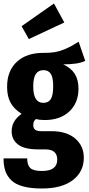

<svg xmlns="http://www.w3.org/2000/svg" viewBox="-22 -845 502 1086"><path d="M283.2 -825.2 341.8 -717.8 141.1 -624 100.1 -696.8ZM422.9 -608.9 460 -501Q423.3 -481 335.9 -481Q379.9 -460.4 400.9 -427.2Q421.9 -394 421.9 -342.8Q421.9 -263.7 370.4 -214.8Q318.8 -166 230 -166Q202.1 -166 182.1 -171.9Q166 -160.6 166 -138.2Q166 -120.6 176.3 -111.8Q186.5 -103 214.8 -103H269Q355 -103 403.6 -61.3Q452.1 -19.5 452.1 46.9Q452.1 126 390.1 173.6Q328.1 221.2 214.8 221.2Q151.4 221.2 107.9 209.2Q64.5 197.3 41 173.8Q17.6 150.4 7.8 120.8Q-2 91.3 -2 50.8H131.8Q131.8 88.4 149.2 105.2Q166.5 122.1 215.8 122.1Q301.8 122.1 301.8 58.1Q301.8 0 234.9 0H194.8Q115.7 0 79.8 -27.8Q43.9 -55.7 43.9 -103Q43.9 -161.1 100.1 -201.2Q57.1 -228.5 37.6 -264.4Q18.1 -300.3 18.1 -354Q18.1 -444.8 73.7 -495.8Q129.4 -546.9 226.1 -545.9Q258.8 -545.4 287.1 -550Q315.4 -554.7 340.8 -565.4Q366.2 -576.2 382.1 -584.7Q397.9 -593.3 422.9 -608.9ZM224.1 -448.2Q195.3 -448.2 180.7 -426.5Q166 -404.8 166 -356Q166 -263.2 223.1 -263.2Q251.5 -263.2 265.1 -284.2Q278.8 -305.2 278.8 -357.9Q278.8 -406.2 265.4 -427.2Q252 -448.2 224.1 -448.2Z"/></svg>

Font: Fira Sans Compressed
Style: Bold
Weight: 700
Width: 1
Designer: Carrois Corporate & Edenspiekermann AG
Foundry: Carrois Corporate GbR & Edenspiekermann AG
Version: Version 4.203;PS 004.203;hotconv 1.0.88;makeotf.lib2.5.64775